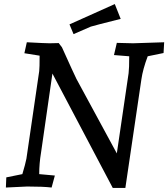

<svg xmlns="http://www.w3.org/2000/svg" viewBox="-20 -918 828 945"><path d="M788 -710 785 -657 707 -641Q683 -577 676 -528L597 7H535L238 -556L182 -167Q173 -113 173 -61L250 -54L234 5Q193 0 114 0L9 5L11 -45L90 -61Q105 -111 110 -137L173 -568Q175 -584 175 -644L100 -656L112 -710Q203 -705 224 -705L269 -706L285 -685Q345 -552 356 -530L555 -163L613 -558Q616 -582 616 -641L541 -647L555 -707L635 -705ZM545 -898 574 -825Q446 -793 427 -787L342 -750L322 -798Z"/></svg>

Font: Andada
Style: Italic
Weight: 400
Italic angle: -8.29999°
Designer: Carolina Giovagnoli
Foundry: Carolina Giovagnoli
Version: Version 1.003